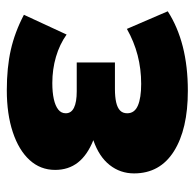

<svg xmlns="http://www.w3.org/2000/svg" viewBox="-24 -546 585 578"><g transform="rotate(-90 269.0 -257.5)"><path d="M284 15Q168.5 15 102 -27Q35.5 -69 35.5 -147Q35.5 -188.5 60.8 -220.5Q86 -252.5 135.5 -269.5Q90.5 -287.5 68.2 -316Q46 -344.5 46 -384.5Q46 -429 75.8 -461.5Q105.5 -494 159.8 -512Q214 -530 286 -530Q354 -530 407.2 -518Q460.5 -506 513 -478.5L453.5 -350Q424 -371 386.5 -382Q349 -393 307.5 -393Q279.5 -393 259.2 -388.5Q239 -384 227.8 -375.2Q216.5 -366.5 216.5 -352.5Q216.5 -336 233.2 -327.8Q250 -319.5 282.5 -319.5H369.5V-204.5H289.5Q266 -204.5 249.5 -200.8Q233 -197 224.8 -189Q216.5 -181 216.5 -167.5Q216.5 -145.5 239.5 -135.5Q262.5 -125.5 305 -125.5Q350 -125.5 391.2 -136.2Q432.5 -147 470.5 -168.5L523.5 -45.5Q477 -15.5 417.2 -0.2Q357.5 15 284 15Z"/></g></svg>

Font: Geologica Cursive ExtraBold
Style: Regular
Weight: 800
Designer: Sindre Bremnes, Frode Helland
Foundry: Monokrom Skriftforlag AS
Version: Version 1.010;gftools[0.9.28]